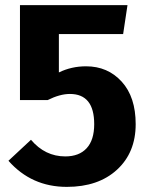

<svg xmlns="http://www.w3.org/2000/svg" viewBox="-20 -713 583 750"><path d="M478 -693 461 -580H210V-430Q259 -454 316 -454Q401 -454 455.5 -394Q510 -334 510 -228Q510 -117 437 -50Q364 17 241 17Q103 17 13 -85L101 -167Q156 -102 235 -102Q289 -102 318.5 -134Q348 -166 348 -228Q348 -346 253 -346Q214 -346 166 -322H58V-693Z"/></svg>

Font: Fira Sans
Style: Bold
Weight: 700
Designer: bBox Type GmbH & Carrois Corporate GbR & Edenspiekermann AG
Foundry: bBox Type GmbH & Carrois Corporate GbR & Edenspiekermann AG
Version: Version 4.301;PS 004.301;hotconv 1.0.88;makeotf.lib2.5.64775